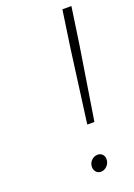

<svg xmlns="http://www.w3.org/2000/svg" viewBox="-135 -738 560 801"><g transform="rotate(-20 145.0 -338.0)"><path d="M141.1 -28.8Q143.1 -43.9 154.5 -54Q166 -64 180.2 -64Q194.3 -64 202.6 -54Q210.9 -43.9 209 -28.8Q207 -13.2 195.6 -2.7Q184.1 7.8 169.9 7.8Q155.8 7.8 147.5 -2.7Q139.2 -13.2 141.1 -28.8ZM183.1 -196.8 226.1 -520 250 -684.1H290L266.1 -520L214.8 -196.8Z"/></g></svg>

Font: Trueno UltraLight
Style: Italic
Weight: 250
Designer: Julieta Ulanovsky
Foundry: Julieta Ulanovsky
Version: Version 3.001b | FøM Fix